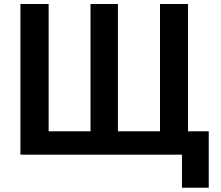

<svg xmlns="http://www.w3.org/2000/svg" viewBox="-20 -750 1070 931"><path d="M79.1 0V-730.5H215.8V-113.3H418.9V-730.5H551.8V-113.3H755.9V-730.5H891.6V-113.3H992.2V160.2H862.3V0Z"/></svg>

Font: GenEi M Gothic v2 Bold
Style: Regular
Weight: 700
Version: Version 2.0